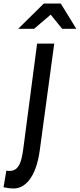

<svg xmlns="http://www.w3.org/2000/svg" viewBox="-121 -827 452 1087"><path d="M127 -807 -18 -664H72L166 -744L231 -664H311L223 -807ZM-85 139 -101 233C-85 237 -62 240 -43 240C17 240 82 184 104 25L186 -580H89L16 -24C4 66 -2 155 -85 139Z"/></svg>

Font: Smiley Sans Oblique
Style: Regular
Weight: 400
Italic angle: -8°
Designer: oooooohmygosh, Nagisa Chen, Janine Sui, Heda Shi, Jian Li
Foundry: atelierAnchor
Version: Version 2.0.1